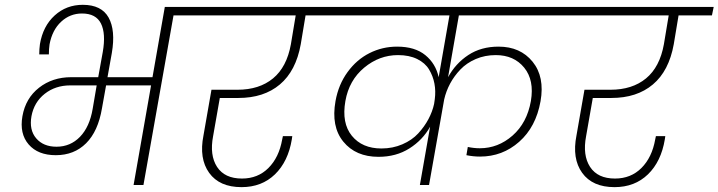

<svg xmlns="http://www.w3.org/2000/svg" viewBox="-20 -769 2986 798"><path d="M214.8 -159.2Q272.5 -159.2 312.5 -200.4Q352.5 -241.7 365.2 -316.9L381.8 -414.1H272Q210.4 -414.1 166 -379.2Q121.6 -344.2 110.8 -286.1Q100.6 -229 130.4 -194.1Q160.2 -159.2 214.8 -159.2ZM211.9 -124Q137.7 -124 99.1 -168.7Q60.5 -213.4 73.2 -286.1Q86.4 -360.8 142.3 -404.5Q198.2 -448.2 275.9 -448.2H388.2L407.2 -553.2Q420.4 -629.4 399.7 -671.1Q378.9 -712.9 320.8 -712.9Q271 -712.9 234.1 -678.7Q197.3 -644.5 186 -585Q183.1 -565.4 183.1 -543H143.1Q143.1 -564.5 146 -585.9Q158.7 -660.6 207.3 -704.8Q255.9 -749 324.2 -749Q401.9 -749 431.4 -696Q460.9 -643.1 444.8 -548.8L426.8 -448.2H613.8L665 -740.2H856.9L852.1 -705.1H701.2L576.2 0H535.2L607.9 -414.1H420.9L403.8 -318.8Q387.7 -223.1 337.9 -173.6Q288.1 -124 211.9 -124Z M787.6 -705.1 793.9 -740.2H1396L1388.7 -705.1H1250L1230 -585Q1210 -474.1 1143.3 -418Q1076.7 -361.8 970.7 -361.8H893.6L865.7 -203.1Q850.6 -124 882.1 -75.4Q913.6 -26.9 985.8 -26.9Q1051.8 -26.9 1095.7 -70.8Q1139.6 -114.7 1152.8 -189L1155.8 -203.1H1194.8Q1192.9 -193.4 1192.9 -189.9Q1177.7 -97.7 1122.8 -44.4Q1067.9 8.8 983.9 8.8Q892.1 8.8 849.4 -50.5Q806.6 -109.9 825.7 -206.1L858.9 -396H966.8Q1057.6 -396 1114.7 -443.1Q1171.9 -490.2 1189 -585L1209 -705.1Z M1725.1 0 1767.6 -242.2Q1736.8 -187 1681.6 -152.1Q1626.5 -117.2 1553.2 -117.2Q1458.5 -117.2 1407 -180.2Q1355.5 -243.2 1374.5 -349.1Q1386.7 -417.5 1424.6 -469.5Q1462.4 -521.5 1515.9 -548.3Q1569.3 -575.2 1630.4 -575.2Q1704.6 -575.2 1747.8 -539.8Q1791 -504.4 1803.2 -448.2L1848.1 -705.1H1325.2L1331.5 -740.2H2407.2L2400.4 -705.1H1887.2L1842.3 -448.2Q1873.5 -505.4 1926.5 -540.3Q1979.5 -575.2 2052.2 -575.2Q2142.6 -575.2 2193.6 -512.5Q2244.6 -449.7 2226.6 -348.1Q2207.5 -241.2 2137.9 -179.7Q2068.4 -118.2 1975.1 -118.2Q1946.8 -118.2 1918.5 -124L1924.3 -158.2Q1950.2 -152.8 1974.1 -152.8Q2050.3 -152.8 2110.4 -205.6Q2170.4 -258.3 2186.5 -349.1Q2201.2 -435.5 2158.7 -487.8Q2116.2 -540 2040.5 -540Q1995.6 -540 1957.5 -523.7Q1919.4 -507.3 1893.6 -480.2Q1867.7 -453.1 1850.8 -421.6Q1834 -390.1 1826.2 -356L1763.2 0ZM1565.4 -151.9Q1612.3 -151.9 1652.3 -169.2Q1692.4 -186.5 1718.3 -214.6Q1744.1 -242.7 1760.7 -273.9Q1777.3 -305.2 1784.2 -336.9L1787.1 -356.9Q1791.5 -390.6 1785.6 -421.6Q1779.8 -452.6 1763.4 -480Q1747.1 -507.3 1713.9 -523.7Q1680.7 -540 1634.3 -540Q1556.6 -540 1493.7 -487.8Q1430.7 -435.5 1415.5 -349.1Q1399.4 -257.3 1442.4 -204.6Q1485.4 -151.9 1565.4 -151.9Z M2337.9 -705.1 2344.2 -740.2H2946.3L2939 -705.1H2800.3L2780.3 -585Q2760.3 -474.1 2693.6 -418Q2627 -361.8 2521 -361.8H2443.8L2416 -203.1Q2400.9 -124 2432.4 -75.4Q2463.9 -26.9 2536.1 -26.9Q2602.1 -26.9 2646 -70.8Q2689.9 -114.7 2703.1 -189L2706.1 -203.1H2745.1Q2743.2 -193.4 2743.2 -189.9Q2728 -97.7 2673.1 -44.4Q2618.2 8.8 2534.2 8.8Q2442.4 8.8 2399.7 -50.5Q2356.9 -109.9 2376 -206.1L2409.2 -396H2517.1Q2607.9 -396 2665 -443.1Q2722.2 -490.2 2739.3 -585L2759.3 -705.1Z"/></svg>

Font: SVN-Poppins ExtraLight
Style: Italic
Weight: 200
Italic angle: -10°
Designer: Ninad Kale (Devanagari), Jonny Pinhorn (Latin)
Foundry: Indian Type Foundry
Version: Version 3.002 2017